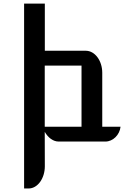

<svg xmlns="http://www.w3.org/2000/svg" viewBox="-20 -797 712 1081"><path d="M231.9 -54.7C251 -21.5 279.3 0 310.5 0H573.2C616.2 0 653.8 -37.6 658.7 -83.5H555.7V-387.2C555.7 -456.1 513.7 -511.2 463.4 -511.2H232.4V-776.9H115.7V264.2H141.1C191.9 264.2 232.4 207.5 232.4 139.2ZM231.9 -83.5V-427.7H439V-83.5Z"/></svg>

Font: Atomic Age
Style: Regular
Weight: 400
Designer: James Grieshaber
Foundry: James Grieshaber
Version: Version 1.002